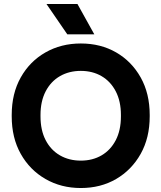

<svg xmlns="http://www.w3.org/2000/svg" viewBox="-20 -933 813 967"><path d="M387 14Q288 14 209 -31.5Q130 -77 84.5 -158Q39 -239 39 -347V-354Q39 -462 84.5 -543Q130 -624 209 -669Q288 -714 387 -714Q487 -714 565 -669Q643 -624 688.5 -543Q734 -462 734 -354V-347Q734 -239 688.5 -158Q643 -77 565 -31.5Q487 14 387 14ZM387 -124Q446 -124 491.5 -150.5Q537 -177 563 -227Q589 -277 589 -347V-354Q589 -423 563 -473Q537 -523 491.5 -549.5Q446 -576 387 -576Q328 -576 282 -549.5Q236 -523 210 -473Q184 -423 184 -354V-347Q184 -277 210 -227Q236 -177 282 -150.5Q328 -124 387 -124ZM319 -760 214 -913H370L455 -760Z"/></svg>

Font: SUSE Thin
Style: Bold
Weight: 700
Version: Version 1.000